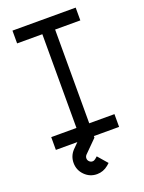

<svg xmlns="http://www.w3.org/2000/svg" viewBox="-163 -760 776 1034"><g transform="rotate(-20 225.0 -243.0)"><path d="M273.4 174.8Q244.6 198.7 208.5 198.7Q167.5 198.7 138.4 169.4Q109.4 140.1 109.4 99.1Q109.4 59.1 137.2 29.8L188.5 -21.5V-41.5H261.7V8.8L189.9 80.6Q182.6 88.9 182.6 99.1Q182.6 109.9 190.4 117.7Q198.2 125.5 208.5 125.5Q217.8 125.5 225.6 119.1L238.8 107.9L286.6 163.1ZM406.2 -683.6V-610.4H261.7V-73.2H406.2V0H43.9V-73.2H188.5V-610.4H43.9V-683.6Z"/></g></svg>

Font: Anka/Coder Narrow
Style: Regular
Weight: 400
Width: 3
Monospace: yes
Version: Version 001.100